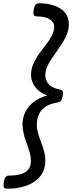

<svg xmlns="http://www.w3.org/2000/svg" viewBox="-20 -1074 439 1169"><path d="M23 75Q6 75 3 64.5Q0 54 3 35Q7 12 14.5 3.5Q22 -5 37 -5Q80 -5 109.5 -14.5Q139 -24 154 -44.5Q169 -65 168 -100Q168 -120 162.5 -139.5Q157 -159 150 -179Q143 -199 135.5 -220.5Q128 -242 123 -266Q118 -290 117 -316Q117 -358 134.5 -393Q152 -428 186 -454Q220 -480 269 -493Q238 -503 215.5 -522Q193 -541 181 -566Q169 -591 169 -617Q169 -648 179 -675Q189 -702 205 -727Q221 -752 239.5 -775.5Q258 -799 274 -821.5Q290 -844 300 -866.5Q310 -889 310 -912Q310 -939 283 -956.5Q256 -974 205 -974Q189 -974 185.5 -984Q182 -994 185 -1014Q189 -1037 196.5 -1045.5Q204 -1054 219 -1054Q270 -1054 310.5 -1040Q351 -1026 375 -998Q399 -970 399 -926Q399 -896 388.5 -868.5Q378 -841 361.5 -815Q345 -789 327 -763.5Q309 -738 292.5 -713.5Q276 -689 266 -665Q256 -641 256 -617Q256 -594 266 -576Q276 -558 295 -546.5Q314 -535 341 -530Q358 -526 362 -518.5Q366 -511 362 -490Q358 -468 351 -460Q344 -452 329 -450Q290 -444 262 -427Q234 -410 219 -382Q204 -354 204 -316Q204 -293 209.5 -271.5Q215 -250 222.5 -229.5Q230 -209 237.5 -188Q245 -167 250.5 -145.5Q256 -124 256 -99Q256 -40 225.5 -1.5Q195 37 142.5 56Q90 75 23 75Z"/></svg>

Font: Playwrite DE VA
Style: Regular
Weight: 400
Designer: Veronika Burian, José Scaglione
Foundry: TypeTogether
Version: Version 1.002